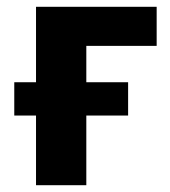

<svg xmlns="http://www.w3.org/2000/svg" viewBox="-20 -545 501 565"><path d="M86 0V-205H22V-303H86V-525H441V-410H234V-303H357V-205H234V0Z"/></svg>

Font: Aneliza
Style: Bold
Weight: 700
Designer: Mike Abbink, Paul van der Laan, Pieter van Rosmalen
Foundry: Bold Monday
Version: Version 3.0